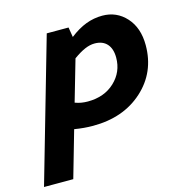

<svg xmlns="http://www.w3.org/2000/svg" viewBox="-167 -590 887 919"><g transform="rotate(-15 276.5 -130.0)"><path d="M84 230H-61L142 -477H250L258 -428Q299 -460 338.5 -475Q378 -490 420 -490Q491 -490 538 -438Q585 -386 585 -300Q585 -166 489 -79Q393 8 242 8Q220 8 197 6Q174 4 150 0ZM433 -279Q433 -323 411.5 -347Q390 -371 350 -371Q327 -371 301.5 -360Q276 -349 244 -326L185 -122Q201 -116 216.5 -113.5Q232 -111 248 -111Q330 -111 381.5 -159.5Q433 -208 433 -279Z"/></g></svg>

Font: Intel One Mono
Style: Bold Italic
Weight: 700
Italic angle: -16°
Monospace: yes
Designer: Fred Shallcrass
Foundry: Frere-Jones Type LLC
Version: Version 1.400;hotconv 1.1.0;makeotfexe 2.6.0;FJTRelease1.4